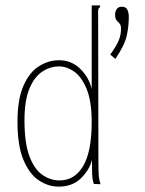

<svg xmlns="http://www.w3.org/2000/svg" viewBox="-20 -685 540 714"><path d="M198 9Q159 9 124 -14.5Q89 -38 67 -91Q45 -144 45 -232Q45 -315 67 -365.5Q89 -416 124.5 -438.5Q160 -461 199 -461Q246 -461 278.5 -429Q311 -397 321 -354V-665H352V-658Q347 -656 345.5 -649.5Q344 -643 345 -626L346 -71Q346 -53 347 -35.5Q348 -18 354 0L329 -1Q323 -16 322.5 -44Q322 -72 322 -90Q312 -52 280.5 -21.5Q249 9 198 9ZM433 -660Q449 -660 454 -648Q459 -636 459 -623Q459 -586 451 -551Q443 -516 409 -466L390 -482Q415 -517 422.5 -537Q430 -557 430 -578Q430 -592 424.5 -597.5Q419 -603 413.5 -609.5Q408 -616 408 -631Q408 -642 414 -651Q420 -660 433 -660ZM201 -14Q258 -14 289.5 -68Q321 -122 321 -231Q321 -309 302 -354.5Q283 -400 255.5 -419Q228 -438 200 -438Q165 -438 135.5 -417.5Q106 -397 88.5 -353Q71 -309 71 -238Q71 -153 89.5 -104Q108 -55 138 -34.5Q168 -14 201 -14Z"/></svg>

Font: Inconsolata ExtraLight
Style: Regular
Weight: 200
Monospace: yes
Designer: Raph Levien, Cyreal, Brenton Simpson
Foundry: Raph Levien, Cyreal, Google
Version: Version 3.001; ttfautohint (v1.8.2.53-6de2)